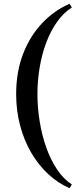

<svg xmlns="http://www.w3.org/2000/svg" viewBox="-20 -820 405 1010"><path d="M346 170Q285 143.5 233.5 95.8Q182 48 144.2 -16.8Q106.5 -81.5 85.8 -159.5Q65 -237.5 65 -325Q65 -441.5 101.2 -535.8Q137.5 -630 201 -697.5Q264.5 -765 346 -800L358 -781Q314 -752.5 280.2 -705Q246.5 -657.5 223.5 -596.5Q200.5 -535.5 188.8 -466.2Q177 -397 177 -325Q177 -253 188.8 -180.8Q200.5 -108.5 223.5 -43.8Q246.5 21 280.2 71.5Q314 122 358 150.5Z"/></svg>

Font: Bodoni Moda 9pt Medium
Style: Regular
Weight: 500
Designer: Owen Earl
Foundry: indestructible type
Version: Version 2.005